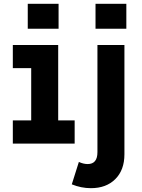

<svg xmlns="http://www.w3.org/2000/svg" viewBox="-20 -750 741 1003"><path d="M125 -600V-730H286V-600ZM47 0V-121H143V-394H47V-515H284V-121H370V0ZM479 -600V-730H640V-600ZM455 233Q404 233 355 213L392 96Q416 107 438 107Q489 107 489 45V-515H630V56Q630 138 582.5 185.5Q535 233 455 233Z"/></svg>

Font: Secular One
Style: Regular
Weight: 400
Designer: Michal Sahar
Foundry: Hagilda
Version: Version 1.002; ttfautohint (v1.8.4.7-5d5b);gftools[0.9.29]